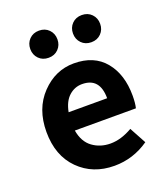

<svg xmlns="http://www.w3.org/2000/svg" viewBox="-133 -800 781 904"><g transform="rotate(-20 257.0 -348.0)"><path d="M217 -591.5Q198 -572 168 -572Q138 -572 119 -591.5Q100 -611 100 -640Q100 -669 119 -688.5Q138 -708 168 -708Q198 -708 217 -688.5Q236 -669 236 -640Q236 -611 217 -591.5ZM431 -591.5Q412 -572 382 -572Q352 -572 333 -591.5Q314 -611 314 -640Q314 -669 333 -688.5Q352 -708 382 -708Q412 -708 431 -688.5Q450 -669 450 -640Q450 -611 431 -591.5ZM478 -270Q478 -232 472 -208H166Q176 -149 214.5 -121Q253 -93 304 -93Q357 -93 414 -126L459 -43Q380 12 286 12Q178 12 108 -58Q38 -128 38 -247Q38 -363 107 -435Q176 -507 269 -507Q370 -507 424 -441.5Q478 -376 478 -270ZM168 -299H361Q361 -402 272 -402Q235 -402 206.5 -376.5Q178 -351 168 -299Z"/></g></svg>

Font: Assistant
Style: Bold
Weight: 700
Designer: Hebrew By Ben Nathan, Latin by Paul Hunt
Version: Version 2.001;PS 002.001;hotconv 1.0.88;makeotf.lib2.5.64775